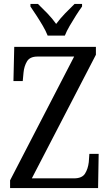

<svg xmlns="http://www.w3.org/2000/svg" viewBox="-20 -951 556 971"><path d="M31 0V-39L355 -665H170Q131 -665 116.5 -640.5Q102 -616 99 -584L95 -541H48L52 -714H465V-674L141 -49H354Q395 -49 410 -73Q425 -97 429 -131L432 -173H479L476 0ZM221 -771Q212 -794 196.5 -820.5Q181 -847 164 -873Q147 -899 134 -918V-931H172Q195 -909 220 -883Q245 -857 264 -830Q284 -857 309 -883Q334 -909 357 -931H395V-918Q381 -899 364.5 -873Q348 -847 332.5 -820.5Q317 -794 308 -771Z"/></svg>

Font: Noto Serif Georgian Condensed
Style: Regular
Weight: 400
Width: 3
Designer: Monotype Design Team, Akaki Razmadze
Foundry: Google LLC
Version: Version 2.003; ttfautohint (v1.8.4.7-5d5b)